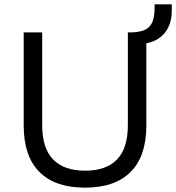

<svg xmlns="http://www.w3.org/2000/svg" viewBox="-20 -854 810 883"><path d="M371 9Q233 9 161 -63.5Q89 -136 89 -277V-705H174V-279Q174 -172 224.5 -120.5Q275 -69 371 -69Q468 -69 518 -120.5Q568 -172 568 -279V-705H653V-277Q653 -136 581 -63.5Q509 9 371 9ZM630 -652 583 -684V-705Q625 -706 648 -717.5Q671 -729 681 -753.5Q691 -778 691 -817V-834H770V-805Q770 -760 753.5 -727Q737 -694 705.5 -674.5Q674 -655 630 -652Z"/></svg>

Font: Nunito Sans 10pt
Style: Regular
Weight: 400
Designer: Vernon Adams
Foundry: Vernon Adams
Version: Version 3.101;gftools[0.9.27]